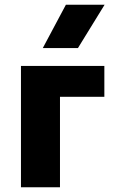

<svg xmlns="http://www.w3.org/2000/svg" viewBox="-20 -787 480 807"><path d="M68.1 0V-510H418.6V-380H232.1V0ZM159.9 -585 256.9 -767H419.6L307.6 -585Z"/></svg>

Font: Geologica-Sharp
Style: Regular
Weight: 100
Designer: Sindre Bremnes, Frode Helland
Foundry: Monokrom Skriftforlag AS
Version: Version 1.010;gftools[0.9.28]